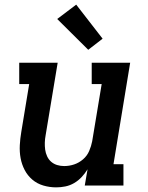

<svg xmlns="http://www.w3.org/2000/svg" viewBox="-20 -801 640 829"><path d="M223 8Q194 8 167 0Q140 -8 119.5 -25.5Q99 -43 86.5 -67Q74 -91 69 -118Q64 -145 65.5 -174Q67 -203 72 -232L106 -438H63V-530H229L177 -217Q174 -201 173.5 -185.5Q173 -170 175 -155Q177 -140 183.5 -126Q190 -112 201 -102.5Q212 -93 226.5 -88.5Q241 -84 257 -84Q279 -84 300 -91Q321 -98 338.5 -113Q356 -128 365 -149Q374 -170 378 -191L419 -438H376V-530H542L470 -92H513V0H346L358 -70Q347 -52 332.5 -36.5Q318 -21 300 -10.5Q282 0 262 4Q242 8 223 8ZM361 -586 227 -719 309 -781 423 -634Z"/></svg>

Font: Iosevka Curly Slab SmBdExObl
Style: Regular
Weight: 600
Width: 7
Italic angle: -9°
Monospace: yes
Designer: Belleve Invis
Foundry: Belleve Invis
Version: Version 11.1.0; ttfautohint (v1.8.3)